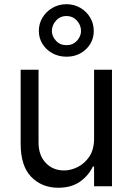

<svg xmlns="http://www.w3.org/2000/svg" viewBox="-20 -872 621 899"><path d="M420.5 -223V-545.5H504.3V0H420.5V-92.3H414.8Q395.6 -50.8 355.1 -21.8Q314.6 7.1 252.8 7.1Q176.1 7.1 126.4 -43.7Q76.7 -94.5 76.7 -198.9V-545.5H160.5V-204.5Q160.5 -144.9 194.1 -109.4Q227.6 -73.9 279.8 -73.9Q311.1 -73.9 343.6 -89.8Q376.1 -105.8 398.3 -138.8Q420.5 -171.9 420.5 -223ZM291.2 -606.5Q255 -606.5 225.7 -622.5Q196.4 -638.5 179.2 -665.8Q161.9 -693.2 161.9 -727.3Q161.9 -761.4 179.2 -789.8Q196.4 -818.2 225.7 -835.2Q255 -852.3 291.2 -852.3Q327.4 -852.3 356.4 -835.2Q385.3 -818.2 402.2 -789.8Q419 -761.4 419 -727.3Q419 -676.1 382.3 -641.3Q345.5 -606.5 291.2 -606.5ZM291.2 -660.5Q321 -660.5 340.2 -681.1Q359.4 -701.7 359.4 -727.3Q359.4 -753.9 340.2 -775.4Q321 -796.9 291.2 -796.9Q261.4 -796.9 242.2 -775.4Q223 -753.9 223 -727.3Q223 -701.7 242.2 -681.1Q261.4 -660.5 291.2 -660.5Z"/></svg>

Font: Inter UI
Style: Regular
Weight: 400
Designer: Rasmus Andersson
Foundry: rsms
Version: 3.2;8d6f07862